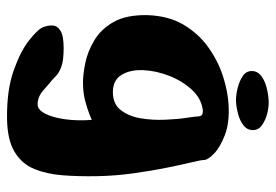

<svg xmlns="http://www.w3.org/2000/svg" viewBox="-139 -429 784 546"><g transform="rotate(90 253.0 -156.0)"><path d="M267 -435Q249 -435 229.5 -440Q210 -445 196 -454.5Q182 -464 182 -480Q182 -496 195.5 -506.5Q209 -517 228.5 -522Q248 -527 266 -528Q283 -529 302.5 -524Q322 -519 336 -509Q350 -499 350 -483Q350 -467 336.5 -456.5Q323 -446 304 -441Q285 -436 267 -435ZM321 -25Q321 -25 306.5 -19Q292 -13 268 -6.5Q244 0 214 0Q192 0 159.5 -6.5Q127 -13 95 -32Q63 -51 42.5 -87Q22 -123 23 -183Q25 -243 50 -285.5Q75 -328 114 -356Q153 -384 196.5 -398Q240 -412 278 -414Q329 -417 364 -403.5Q399 -390 417 -372.5Q435 -355 435 -344Q435 -336 442 -307Q449 -278 457.5 -235.5Q466 -193 473 -142.5Q480 -92 481 -40Q482 12 478.5 57.5Q475 103 460.5 138.5Q446 174 412 194.5Q378 215 318 216Q237 217 181.5 197.5Q126 178 95 153.5Q64 129 58 115Q52 101 52.5 87Q53 73 67.5 64Q82 55 117 55Q152 55 169.5 61.5Q187 68 195 76Q203 84 209 89Q218 96 236.5 112.5Q255 129 277 129Q292 129 303 108Q314 87 319 52Q324 17 321 -25ZM296 -341Q262 -338 236.5 -311Q211 -284 196 -246Q181 -208 179.5 -171Q178 -134 193 -109.5Q208 -85 242 -85Q276 -85 293.5 -108Q311 -131 316.5 -164.5Q322 -198 320.5 -233.5Q319 -269 315 -295Q311 -321 311 -328Q310 -339 303 -340Q296 -341 296 -341Z"/></g></svg>

Font: Nerko One
Style: Regular
Weight: 400
Designer: Nermin Kahrimanovic
Foundry: Nermin Kahrimanovic
Version: Version 1.101